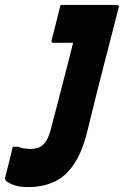

<svg xmlns="http://www.w3.org/2000/svg" viewBox="-122 -560 503 780"><path d="M352 -540Q357 -540 359.5 -536.5Q362 -533 360 -529Q337 -438 316.5 -359.5Q296 -281 276 -202Q256 -123 234 -32Q213 56 178.5 107Q144 158 97.5 179Q51 200 -9 200Q-39 200 -60 193.5Q-81 187 -95 177Q-104 169 -101 161Q-93 129 -85.5 99.5Q-78 70 -70 36H-50Q-39 40 -26.5 42.5Q-14 45 2 45Q19 45 31.5 41Q44 37 54 27Q61 20 66.5 11.5Q72 3 78 -14Q84 -31 92 -64Q105 -113 115 -151.5Q125 -190 134 -225.5Q143 -261 153 -299Q163 -337 175 -386H96Q84 -386 88 -397Q96 -430 106 -468.5Q116 -507 124 -540Z"/></svg>

Font: Recursive Sn Lnr St XBd
Style: Italic
Weight: 800
Italic angle: -15°
Version: Version 1.079;hotconv 1.0.112;makeotfexe 2.5.65598; ttfautoh